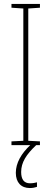

<svg xmlns="http://www.w3.org/2000/svg" viewBox="-20 -734 260 971"><path d="M87 136C87 88 112 48 163 0H182V-19L123 -22V-691L182 -695V-714H38V-695L98 -691V-22L38 -19V0H133C88 42 60 90 60 140C60 189 87 217 131 217C145 217 159 214 167 211V188C161 190 145 193 132 193C102 193 87 174 87 136Z"/></svg>

Font: Noto Sans Bengali ExtraCondensed Thin
Style: Regular
Weight: 100
Width: 2
Designer: Joana Ranito - Universal Thirst; Jelle Bosma - Monotype Design Team
Foundry: Universal Thirst ehf.
Version: Version 3.000